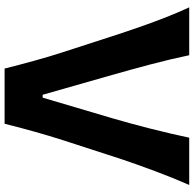

<svg xmlns="http://www.w3.org/2000/svg" viewBox="-24 -800 824 815"><g transform="rotate(90 387.5 -392.0)"><path d="M270.5 0Q255.9 -59.1 237.5 -125.5Q219.2 -191.9 200.7 -248.5L121.1 -494.1Q107.4 -536.1 89.6 -586.2Q71.8 -636.2 51.8 -687.3Q31.7 -738.3 10.7 -783.7H213.9Q230 -706.1 252.9 -619.4Q275.9 -532.7 297.9 -455.6L381.8 -161.6H394L481.4 -457Q504.4 -535.6 525.9 -620.6Q547.4 -705.6 564 -783.7H764.6Q734.9 -716.3 705.6 -637.7Q676.3 -559.1 654.8 -495.1L574.7 -248Q556.2 -190.4 537.8 -125Q519.5 -59.6 504.9 0Z"/></g></svg>

Font: Pinar DS4-SemiBold
Style: Regular
Weight: 600
Designer: Amin Abedi
Version: Version 2.000